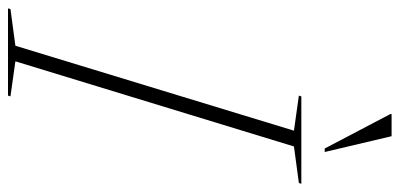

<svg xmlns="http://www.w3.org/2000/svg" viewBox="-316 -702 975 468"><g transform="rotate(90 171.0 -467.5)"><path d="M255 -697 169.5 -709 171.5 -715H384.5L382.5 -709L293.5 -697L86 -18L171.5 -6L169.5 0H-43L-41.5 -6L48 -18ZM307 -772H298.5L214.5 -932V-935H268.5Z"/></g></svg>

Font: Newsreader Display ExtraLight
Style: Italic
Weight: 275
Italic angle: -17°
Designer: Hugues Gentile
Foundry: Production Type
Version: Version 1.002